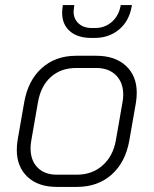

<svg xmlns="http://www.w3.org/2000/svg" viewBox="-20 -726 603 754"><path d="M46 -137Q46 -156 49 -175L75 -324Q90 -410 144 -458.5Q198 -507 279 -507H358Q432 -507 474.5 -467.5Q517 -428 517 -362Q517 -344 514 -324L488 -175Q473 -89 418.5 -40.5Q364 8 282 8H203Q130 8 88 -31.5Q46 -71 46 -137ZM282 -40Q342 -40 383 -76.5Q424 -113 435 -175L461 -324Q464 -339 464 -354Q464 -402 435.5 -430.5Q407 -459 358 -459H279Q219 -459 179.5 -423.5Q140 -388 129 -324L103 -175Q100 -159 100 -144Q100 -96 127.5 -68Q155 -40 203 -40ZM224 -676Q224 -684 226 -700L227 -706H272L271 -700Q269 -686 269 -681Q269 -652 288.5 -634Q308 -616 341 -616H353Q391 -616 418 -639Q445 -662 453 -700L454 -706H498L497 -700Q487 -643 447.5 -610Q408 -577 351 -577H339Q285 -577 254.5 -603.5Q224 -630 224 -676Z"/></svg>

Font: Bai Jamjuree Light
Style: Italic
Weight: 300
Italic angle: -10°
Version: Version 1.000; ttfautohint (v1.6)